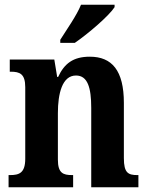

<svg xmlns="http://www.w3.org/2000/svg" viewBox="-20 -786 623 806"><path d="M233 -619V-606H294C351 -645 439 -721 461 -756V-766H320C302 -721 260 -662 233 -619ZM16 0H287V-51H283C245 -51 223 -59 223 -116V-311C223 -393 241 -469 299 -469C348 -469 363 -418 363 -333V0H561V-51H557C518 -51 500 -60 500 -122V-354C500 -490 450 -548 357 -548C287 -548 250 -519 224 -463H220L208 -536H21V-485H25C63 -485 86 -476 86 -420V-120C86 -60 61 -51 22 -51H16Z"/></svg>

Font: Noto Serif Sinhala Condensed
Style: Bold
Weight: 700
Width: 3
Designer: Jelle Bosma - Monotype Design Team
Foundry: Monotype Imaging Inc.
Version: Version 2.007